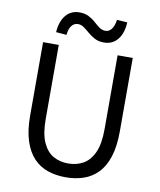

<svg xmlns="http://www.w3.org/2000/svg" viewBox="-100 -1018 922 1109"><g transform="rotate(10 360.5 -463.0)"><path d="M361 13Q305 13 257 -3Q209 -19 173.5 -56Q138 -93 118 -154Q98 -215 98 -302V-733H190V-300Q190 -212 213 -161.5Q236 -111 274.5 -89.5Q313 -68 361 -68Q410 -68 449 -89.5Q488 -111 511.5 -161.5Q535 -212 535 -300V-733H624V-302Q624 -215 604.5 -154Q585 -93 549 -56Q513 -19 465 -3Q417 13 361 13ZM444 -792Q412 -792 389.5 -804Q367 -816 349 -831.5Q331 -847 314.5 -859Q298 -871 279 -871Q257 -871 242 -852.5Q227 -834 224 -798L162 -803Q166 -866 196 -902.5Q226 -939 276 -939Q307 -939 330 -927.5Q353 -916 370.5 -900Q388 -884 404.5 -872Q421 -860 441 -860Q462 -860 476.5 -879Q491 -898 496 -934L557 -930Q554 -866 524 -829Q494 -792 444 -792Z"/></g></svg>

Font: Noto Sans KR
Style: Regular
Weight: 400
Designer: Ryoko NISHIZUKA  (kana, bopomofo & ideographs); Paul D. Hunt (Latin, Greek & Cyrillic); Sandoll Communications , Soo-you
Foundry: Adobe
Version: Version 2.004-H2;hotconv 1.0.118;makeotfexe 2.5.65603